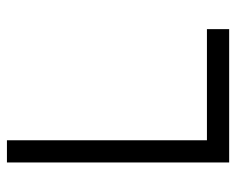

<svg xmlns="http://www.w3.org/2000/svg" viewBox="-82 -582 665 540"><g transform="rotate(-90 250.0 -312.5)"><path d="M437.5 0V-62.5H125V-625H62.5Q62.5 -625 62.5 0Z"/></g></svg>

Font: Unifont
Style: Regular
Weight: 500
Version: Version 13.0.05